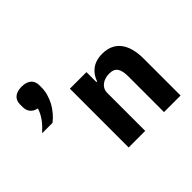

<svg xmlns="http://www.w3.org/2000/svg" viewBox="-164 -982 1213 1213"><g transform="rotate(-45 443.0 -375.0)"><path d="M152 -750C212 -750 238 -719 238 -678V-657C238 -618 226 -578 207 -542C187 -506 160 -474 129 -450H36C80 -490 112 -529 128 -580C85 -588 66 -618 66 -653V-678C66 -719 92 -750 152 -750ZM359 0V-525H507V-436H513C532 -491 576 -537 659 -537C767 -537 823 -462 823 -329V0H675V-317C675 -385 657 -417 602 -417C578 -417 555 -411 537 -398C519 -385 507 -365 507 -340V0Z"/></g></svg>

Font: Plexus Sans Bold
Style: Regular
Weight: 700
Version: Version 2.001;PS 002.001;hotconv 1.0.70;makeotf.lib2.5.58329